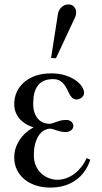

<svg xmlns="http://www.w3.org/2000/svg" viewBox="-20 -829 457 861"><path d="M384.8 -112.8 368.2 -120.1Q359.4 -99.1 345.5 -81.3Q331.5 -63.5 314.7 -50.5Q297.9 -37.6 278.1 -30.3Q258.3 -22.9 237.8 -22.9Q217.3 -22.9 198.2 -30.5Q179.2 -38.1 164.3 -52Q149.4 -65.9 140.6 -86.2Q131.8 -106.4 131.8 -131.8Q131.8 -167 139.4 -190.2Q147 -213.4 158 -227.1Q168.9 -240.7 181.4 -246.3Q193.8 -252 203.1 -252Q210.4 -252 218 -249.5Q225.6 -247.1 233.9 -244.4Q242.2 -241.7 252 -239.3Q261.7 -236.8 273.9 -236.8Q283.2 -236.8 289.8 -239.5Q296.4 -242.2 300.8 -246.3Q305.2 -250.5 307.1 -255.1Q309.1 -259.8 309.1 -264.2Q309.1 -268.1 307.4 -272.7Q305.7 -277.3 302 -281.5Q298.3 -285.6 292.5 -288.3Q286.6 -291 277.8 -291Q262.2 -291 251.5 -288.3Q240.7 -285.6 232.2 -282.5Q223.6 -279.3 216.3 -276.6Q209 -273.9 201.2 -273.9Q188.5 -273.9 175.8 -278.6Q163.1 -283.2 152.6 -293.7Q142.1 -304.2 135.5 -321.5Q128.9 -338.9 128.9 -363.8Q128.9 -389.2 133.5 -409.4Q138.2 -429.7 148.7 -444.1Q159.2 -458.5 176 -466.3Q192.9 -474.1 217.8 -474.1Q236.3 -474.1 248 -467.3Q259.8 -460.4 267.6 -450.4Q275.4 -440.4 280.8 -428.5Q286.1 -416.5 291.7 -406.5Q297.4 -396.5 304.7 -389.6Q312 -382.8 324.2 -382.8Q328.1 -382.8 333.7 -384.5Q339.4 -386.2 344.5 -389.9Q349.6 -393.6 353.3 -399.4Q356.9 -405.3 356.9 -413.1Q356.9 -425.8 347.2 -440.9Q337.4 -456.1 318.6 -469.2Q299.8 -482.4 272.5 -491.2Q245.1 -500 210 -500Q168.9 -500 137.9 -488.8Q106.9 -477.5 86.2 -458.7Q65.4 -439.9 54.7 -415.3Q43.9 -390.6 43.9 -363.8Q43.9 -338.4 52.7 -320.1Q61.5 -301.8 74.5 -289.3Q87.4 -276.9 102.5 -269.3Q117.7 -261.7 130.9 -257.8Q121.6 -253.4 106.7 -242.7Q91.8 -231.9 77.9 -215.1Q64 -198.2 54 -175Q43.9 -151.9 43.9 -122.1Q43.9 -92.3 55.9 -67.6Q67.9 -43 89.4 -25.1Q110.8 -7.3 140.6 2.4Q170.4 12.2 206.1 12.2Q241.7 12.2 270.8 2.9Q299.8 -6.3 322 -22.7Q344.2 -39.1 360.1 -62Q376 -85 384.8 -112.8ZM317.9 -753.9Q321.3 -762.2 321.5 -771.7Q321.8 -781.2 318.1 -789.6Q314.5 -797.9 306.6 -803.5Q298.8 -809.1 286.6 -809.1Q268.6 -809.1 255.4 -796.1Q242.2 -783.2 239.7 -766.1L209 -568.8L231 -567.9Z"/></svg>

Font: Galatia SIL
Style: Regular
Weight: 400
Designer: Development by SIL's NRSI team
Version: Version 2.1